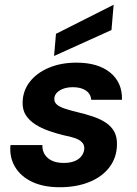

<svg xmlns="http://www.w3.org/2000/svg" viewBox="-20 -774 576 806"><path d="M231 12Q162 12 114 -11Q66 -34 42.5 -74.5Q19 -115 24 -165H158Q157 -143 167.5 -126Q178 -109 198 -99.5Q218 -90 248 -90Q275 -90 294 -98Q313 -106 323 -120Q333 -134 334 -151Q334 -167 323.5 -177.5Q313 -188 293.5 -194.5Q274 -201 248 -206Q215 -214 184 -225Q153 -236 128 -252Q103 -268 88.5 -290.5Q74 -313 75 -345Q76 -393 105 -430.5Q134 -468 185 -489.5Q236 -511 301 -511Q392 -511 443 -469Q494 -427 492 -355H363Q361 -380 340.5 -394Q320 -408 286 -408Q252 -408 230 -394Q208 -380 208 -358Q208 -344 219.5 -334.5Q231 -325 252 -318Q273 -311 302 -304Q340 -295 371 -284.5Q402 -274 425 -258.5Q448 -243 460 -220.5Q472 -198 471 -166Q470 -112 439 -71.5Q408 -31 354 -9.5Q300 12 231 12ZM207 -539 215 -632 457 -754 448 -648Z"/></svg>

Font: DM Sans 20pt
Style: Bold Italic
Weight: 700
Italic angle: -10°
Version: Version 4.004;gftools[0.9.30]